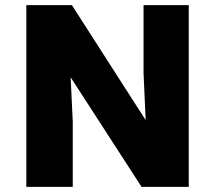

<svg xmlns="http://www.w3.org/2000/svg" viewBox="-20 -731 842 751"><path d="M83 0V-710.9H261.2L549.8 -261.2L541.5 -445.3V-710.9H718.3V0H533.7L256.3 -428.7L264.6 -254.9V0Z"/></svg>

Font: Comme ExtraBold
Style: Regular
Weight: 800
Version: Version 1.000;gftools[0.9.27]